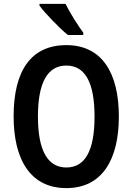

<svg xmlns="http://www.w3.org/2000/svg" viewBox="-20 -957 681 987"><path d="M317 -937H183V-928C211 -889 288 -810 329 -777H408V-789C382 -824 338 -893 317 -937ZM591 -358C591 -578 507 -725 321 -725C140 -725 50 -594 50 -359C50 -140 134 10 321 10C506 10 591 -138 591 -358ZM175 -358C175 -528 222 -620 321 -620C419 -620 466 -530 466 -358C466 -185 419 -96 321 -96C223 -96 175 -187 175 -358Z"/></svg>

Font: Noto Sans Arabic UI Cn SmBd
Style: Regular
Weight: 600
Width: 3
Designer: Monotype Design Team, Nadine Chahine and Nizar Qandah
Foundry: Monotype Imaging Inc.
Version: Version 2.010